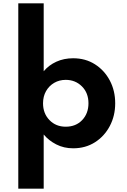

<svg xmlns="http://www.w3.org/2000/svg" viewBox="-20 -880 767 1160"><path d="M90.5 260H244V-67.5Q274 -31 320 -7.5Q366 16 422 16Q496.5 16 553.8 -20.5Q611 -57 643.5 -118.8Q676 -180.5 676 -256Q676 -332 643.5 -393.5Q611 -455 553.8 -491.5Q496.5 -528 422 -528Q366 -528 320.5 -507.2Q275 -486.5 244 -449.5V-860H90.5ZM377 -114.5Q317.5 -114.5 278.8 -154.5Q240 -194.5 240 -256Q240 -297.5 258.2 -329.5Q276.5 -361.5 307.5 -379.5Q338.5 -397.5 377 -397.5Q435.5 -397.5 475 -358Q514.5 -318.5 514.5 -256Q514.5 -194.5 476.5 -154.5Q438.5 -114.5 377 -114.5Z"/></svg>

Font: Spartan
Style: Bold
Weight: 700
Designer: Matt Bailey, Mirko Velimirovic
Foundry: Matt Bailey
Version: Version 1.003; ttfautohint (v1.8.3)